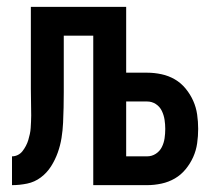

<svg xmlns="http://www.w3.org/2000/svg" viewBox="-20 -540 640 560"><path d="M15 0V-84Q24 -84 32 -88Q40 -92 45.5 -99Q51 -106 55.5 -114.5Q60 -123 62.5 -131.5Q65 -140 67 -149Q69 -158 69.5 -167Q70 -176 70.5 -185Q71 -194 71 -203Q71 -223 70.5 -242Q70 -261 70 -281V-520H348V-328H409Q430 -328 451 -323.5Q472 -319 490 -308.5Q508 -298 521.5 -281.5Q535 -265 543.5 -246Q552 -227 555 -206Q558 -185 558 -164Q558 -143 555 -122Q552 -101 543.5 -82Q535 -63 521.5 -46.5Q508 -30 490 -19.5Q472 -9 451 -4.5Q430 0 409 0H252V-436H166V-278Q166 -278 166 -277Q166 -276 166 -276V-273Q166 -273 166 -272Q166 -271 166 -271Q166 -249 165.5 -226.5Q165 -204 164 -182Q163 -160 159.5 -138Q156 -116 148.5 -95Q141 -74 129 -55Q117 -36 99 -22.5Q81 -9 59 -4.5Q37 0 15 0ZM409 -84Q423 -84 434.5 -91.5Q446 -99 452 -111Q458 -123 460 -136.5Q462 -150 462 -164Q462 -177 460 -190.5Q458 -204 452 -216.5Q446 -229 434.5 -236.5Q423 -244 409 -244H348V-84Z"/></svg>

Font: Iosevka SS04 Medium Extended
Style: Regular
Weight: 500
Width: 7
Monospace: yes
Designer: Belleve Invis
Foundry: Belleve Invis
Version: Version 19.0.0; ttfautohint (v1.8.4)